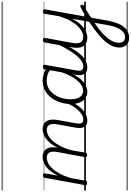

<svg xmlns="http://www.w3.org/2000/svg" viewBox="347 -1398 1569 2304"><g transform="rotate(-90 1132.0 -245.5)"><path d="M839 17Q811 17 791.5 8Q772 -1 761.5 -19.5Q751 -38 749 -64Q747 -90 753 -125L792 -340Q800 -381 795.5 -410Q791 -439 773.5 -454Q756 -469 722 -469Q693 -469 660.5 -452.5Q628 -436 595.5 -400.5Q563 -365 533 -308Q503 -251 479 -169H455Q475 -264 507.5 -331Q540 -398 578.5 -439.5Q617 -481 657.5 -500Q698 -519 733 -519Q775 -519 804 -499.5Q833 -480 844 -440Q855 -400 844 -337L806 -124Q797 -76 806 -53.5Q815 -31 850 -31Q859 -31 863.5 -23.5Q868 -16 867 -7Q866 2 859 9.5Q852 17 839 17ZM87 15Q75 15 67.5 10Q60 5 62 -5L151 -495Q153 -506 159 -510.5Q165 -515 178 -515Q194 -515 200 -509.5Q206 -504 204 -493L177 -336Q202 -388 230.5 -423.5Q259 -459 288.5 -480Q318 -501 346 -510Q374 -519 399 -519Q442 -519 471 -499.5Q500 -480 511.5 -440Q523 -400 511 -337L452 -4Q450 6 443.5 10.5Q437 15 423 15Q410 15 403 10Q396 5 398 -5L460 -340Q467 -381 463 -410Q459 -439 441 -454Q423 -469 388 -469Q359 -469 327.5 -453.5Q296 -438 264 -404.5Q232 -371 202.5 -317Q173 -263 148 -185L116 -4Q115 6 108.5 10.5Q102 15 87 15ZM0 490H964V500H0ZM0 -20H964V0H0ZM0 -505H964V-500H0ZM0 -1010H964V-1000H0Z M839 17Q828 17 823 9.5Q818 2 819 -7Q820 -16 828 -23.5Q836 -31 850 -31Q879 -31 907.5 -47.5Q936 -64 963 -93Q990 -122 1013 -161Q1036 -200 1053 -246Q1056 -256 1065 -257Q1074 -258 1081 -252Q1088 -246 1085 -236Q1068 -183 1042.5 -137Q1017 -91 985.5 -56.5Q954 -22 917 -2.5Q880 17 839 17ZM964 490V500ZM964 -20V0ZM964 -505V-500ZM964 -1010V-1000Z M1184 17Q1139 17 1106 -6.5Q1073 -30 1054.5 -74.5Q1036 -119 1036 -181Q1036 -228 1047.5 -276Q1059 -324 1081.5 -367.5Q1104 -411 1138 -445Q1172 -479 1217.5 -499Q1263 -519 1319 -519Q1357 -519 1395 -506Q1433 -493 1467 -469L1460 -422Q1418 -451 1383.5 -460.5Q1349 -470 1317 -470Q1274 -470 1238 -454Q1202 -438 1175 -409.5Q1148 -381 1129.5 -344.5Q1111 -308 1102 -267Q1093 -226 1093 -184Q1093 -140 1104 -106Q1115 -72 1138 -52.5Q1161 -33 1196 -33Q1234 -33 1274.5 -62Q1315 -91 1353 -151.5Q1391 -212 1423 -307L1440 -260Q1404 -158 1360.5 -97Q1317 -36 1271.5 -9.5Q1226 17 1184 17ZM1474 17Q1447 17 1427.5 8Q1408 -1 1397 -18.5Q1386 -36 1383.5 -61.5Q1381 -87 1387 -120L1453 -495Q1456 -506 1462.5 -510.5Q1469 -515 1482 -515Q1498 -515 1503.5 -509Q1509 -503 1507 -492L1440 -120Q1431 -73 1442 -52Q1453 -31 1485 -31Q1494 -31 1498.5 -23.5Q1503 -16 1501.5 -7Q1500 2 1493.5 9.5Q1487 17 1474 17ZM964 490H1599V500H964ZM964 -20H1599V0H964ZM964 -505H1599V-500H964ZM964 -1010H1599V-1000H964Z M1474 17Q1463 17 1458 9.5Q1453 2 1454 -7Q1455 -16 1463 -23.5Q1471 -31 1485 -31Q1516 -31 1547 -49Q1578 -67 1610.5 -104Q1643 -141 1677.5 -197Q1712 -253 1750 -328Q1755 -338 1764 -337.5Q1773 -337 1779 -330Q1785 -323 1780 -312Q1741 -230 1704.5 -168Q1668 -106 1631.5 -65Q1595 -24 1556 -3.5Q1517 17 1474 17ZM1599 490V500ZM1599 -20V0ZM1599 -505V-500ZM1599 -1010V-1000Z M2057 20Q2074 8 2092.5 -3.5Q2111 -15 2130 -26Q2149 -37 2166.5 -47Q2184 -57 2200 -64Q2211 -70 2218 -66Q2225 -62 2227.5 -54Q2230 -46 2227 -37Q2224 -28 2215 -24Q2196 -14 2175.5 -2Q2155 10 2134 23Q2113 36 2092 49.5Q2071 63 2052 76ZM1830 519Q1776 519 1745 487Q1714 455 1714 403Q1714 365 1727.5 329.5Q1741 294 1766 259Q1791 224 1827.5 190Q1864 156 1909 121Q1928 107 1947 93Q1966 79 1985 65.5Q2004 52 2023 39L2060 -168Q2035 -116 2006 -80.5Q1977 -45 1947 -23.5Q1917 -2 1887.5 7.5Q1858 17 1832 17Q1790 17 1759.5 -2Q1729 -21 1717 -61Q1705 -101 1716 -165L1775 -495Q1777 -506 1783.5 -510.5Q1790 -515 1804 -515Q1819 -515 1825.5 -509.5Q1832 -504 1830 -493L1770 -164Q1762 -122 1767 -92.5Q1772 -63 1790.5 -47.5Q1809 -32 1843 -32Q1873 -32 1905.5 -48Q1938 -64 1971 -97.5Q2004 -131 2034.5 -186Q2065 -241 2089 -318L2119 -495Q2121 -506 2127.5 -510.5Q2134 -515 2148 -515Q2163 -515 2169 -509Q2175 -503 2173 -492L2035 271Q2024 329 2006.5 375Q1989 421 1964 453Q1939 485 1906 502Q1873 519 1830 519ZM1838 470Q1874 470 1902 446Q1930 422 1950.5 376.5Q1971 331 1982 269L2011 104Q1998 112 1984.5 121.5Q1971 131 1957.5 141Q1944 151 1931 161Q1892 192 1862.5 222Q1833 252 1812.5 281Q1792 310 1781.5 338.5Q1771 367 1771 397Q1771 419 1778.5 435.5Q1786 452 1801 461Q1816 470 1838 470ZM1599 490H2264V500H1599ZM1599 -20H2264V0H1599ZM1599 -505H2264V-500H1599ZM1599 -1010H2264V-1000H1599Z"/></g></svg>

Font: Playwrite ZA Guides
Style: Regular
Weight: 400
Designer: Veronika Burian, José Scaglione
Foundry: TypeTogether
Version: Version 1.003